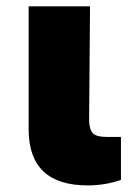

<svg xmlns="http://www.w3.org/2000/svg" viewBox="-20 -565 398 591"><path d="M68.2 -545.5H257.1L254.3 -194.6Q255 -165.5 266.2 -154.5Q277.3 -143.5 308.2 -143.5H352.3V-11.4Q304.3 5.7 250 5.7Q69.2 5.7 68.2 -164.8Z"/></svg>

Font: Karasuma Gothic
Style: Black
Weight: 900
Designer: Rasmus Andersson / Ryoko Nishizuka
Foundry: Genbu
Version: Version 1.00